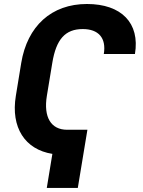

<svg xmlns="http://www.w3.org/2000/svg" viewBox="-20 -757 710 952"><path d="M312.9 -113.6C232.6 -113.6 195 -176.1 212.4 -282L239.3 -445.3C258.5 -562.1 303.3 -612.9 390.3 -612.9C468.4 -612.9 507.8 -568.9 494.7 -489.3H649.1C674.7 -642.8 582 -737.2 411.2 -737.2C235.1 -737.2 115.4 -627.8 85.2 -444.6L58.6 -282C32.7 -125 103.7 -15.6 239.7 6L212 174.7H365.8L413.4 -113.6Z"/></svg>

Font: Margiela Sans
Style: Bold Italic
Weight: 700
Italic angle: -9.39999°
Designer: Stefan Endress, Andreas Faust
Version: Version 1.100;FEAKit 1.0